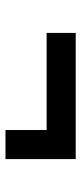

<svg xmlns="http://www.w3.org/2000/svg" viewBox="182 -633 296 700"><g transform="rotate(90 330.0 -283.0)"><path d="M560 -155H454V-305H100V-411H560Z"/></g></svg>

Font: Wix Madefor Display
Style: Bold
Weight: 700
Designer: Dalton Maag Ltd
Foundry: Dalton Maag Ltd
Version: Version 3.100